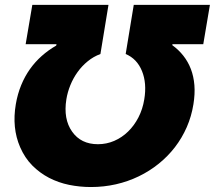

<svg xmlns="http://www.w3.org/2000/svg" viewBox="-20 -747 870 777"><path d="M44 -325.3Q51.1 -366.8 65.7 -402.3Q80.3 -437.9 101.2 -467.3Q122.2 -496.8 149 -520.6Q175.8 -544.4 207.4 -562.5L208.8 -568.2H83.8L110.8 -727.3H419L386.4 -528.4Q358.3 -518.1 334.9 -498.9Q311.4 -479.8 293.9 -455.3Q276.3 -430.8 264.7 -402.3Q253.2 -373.9 248.6 -345.2Q235.8 -265.3 271.7 -214.5Q307.5 -163.4 376.4 -163.4Q410.9 -163.4 442.1 -176.8Q473.4 -190.3 498.2 -214.5Q523.1 -238.6 540.3 -272Q557.5 -305.4 563.9 -345.2Q574.6 -410.2 554.7 -459.2Q534.4 -509.2 488.6 -528.4L521.3 -727.3H829.5L802.6 -568.2H677.6V-563.9Q703.1 -545.5 722.1 -521.3Q741.1 -497.2 752.5 -467.5Q763.8 -437.9 766.7 -402.3Q769.5 -366.8 762.8 -325.3Q755 -276.3 735.8 -232.4Q716.6 -188.6 687.9 -151.3Q659.1 -114 622 -84.2Q584.9 -54.3 541.5 -33.4Q498.2 -12.4 449.2 -1.2Q400.2 9.9 348 9.9Q302.9 9.9 259.6 1.1Q216.3 -7.8 178.6 -27.3Q141 -46.9 110.6 -77.4Q80.3 -108 61.4 -151.6Q27.7 -229.4 44 -325.3Z"/></svg>

Font: Inter P Black
Style: Italic
Weight: 900
Italic angle: -9.40001°
Designer: Rasmus Andersson
Foundry: rsms
Version: Version 3.018;git-588b23468